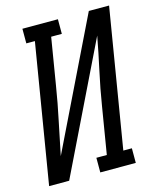

<svg xmlns="http://www.w3.org/2000/svg" viewBox="-111 -812 722 888"><g transform="rotate(-15 250.0 -367.5)"><path d="M13 0 123 -665H82V-735H252V-665H201L164 -441Q151 -360 134 -280.5Q117 -201 101 -120L400 -735H497L387 -70H428V0H258V-70H308L345 -294Q358 -375 375.5 -454.5Q393 -534 408 -615L109 0Z"/></g></svg>

Font: Iosevka Slab
Style: Italic
Weight: 400
Italic angle: -9°
Monospace: yes
Designer: Belleve Invis
Foundry: Belleve Invis
Version: Version 11.1.0; ttfautohint (v1.8.3)